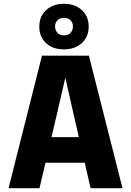

<svg xmlns="http://www.w3.org/2000/svg" viewBox="-20 -991 690 1011"><path d="M130 -134V-269H541V-134ZM201 -698H448L625 0H457L366 -396L324 -582L281 -396L188 0H25ZM316 -731Q258 -731 222.5 -764Q187 -797 187 -851Q187 -905 223.1 -938Q259.2 -971 316.5 -971Q375 -971 411 -938Q447 -905 447 -851Q447 -797 410.8 -764Q374.6 -731 316 -731ZM316.6 -805Q338 -805 351 -818Q364 -831 364 -851.5Q364 -872 351.1 -884.5Q338.1 -897 316.7 -897Q296 -897 283 -884.3Q270 -871.7 270 -852Q270 -831 282.9 -818Q295.9 -805 316.6 -805Z"/></svg>

Font: Azeret Mono Thin
Style: Regular
Weight: 100
Designer: Martin Vácha
Foundry: Displaay
Version: Version 1.002